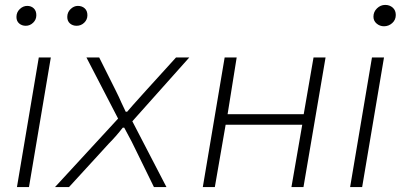

<svg xmlns="http://www.w3.org/2000/svg" viewBox="-20 -762 1632 782"><path d="M138 -528H187L98 0H49ZM47 -693Q47 -712 60.5 -725Q74 -738 91 -738Q107 -738 117.5 -728Q128 -718 128 -700Q128 -682 115 -669.5Q102 -657 85 -657Q69 -657 58 -666.5Q47 -676 47 -693ZM254 -693Q254 -712 267.5 -725Q281 -738 297 -738Q314 -738 325 -728Q336 -718 336 -700Q336 -682 323 -669.5Q310 -657 292 -657Q276 -657 265 -666.5Q254 -676 254 -693Z M461 -279 332 -528H384L450 -396Q467 -362 474 -345L492 -307H498Q513 -325 560 -377L578 -397L697 -528H751L519 -268L658 0H607L538 -141Q520 -180 486 -242H480Q452 -206 423 -177L392 -143L261 0H204Z M895 -528H944L907 -297H1217L1257 -528H1306L1216 0H1167L1211 -254H899L855 0H806Z M1495 -528H1544L1455 0H1406ZM1501 -694Q1501 -714 1515.5 -728Q1530 -742 1549 -742Q1567 -742 1579.5 -731Q1592 -720 1592 -701Q1592 -681 1577.5 -668Q1563 -655 1544 -655Q1527 -655 1514 -666Q1501 -677 1501 -694Z"/></svg>

Font: Nebula Sans Light
Style: Regular
Weight: 300
Italic angle: -9°
Designer: Paul D. Hunt for Adobe (as Source Sans)
Foundry: Nebula Entertainment & Broadcasting LLC
Version: Version 1.010